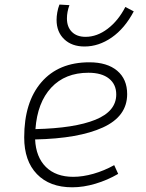

<svg xmlns="http://www.w3.org/2000/svg" viewBox="-20 -795 626 825"><path d="M294.9 -35.2Q335.4 -35.2 381.6 -48.3Q427.7 -61.5 470.7 -85.4L487.8 -47.9Q441.9 -21 390.1 -5.6Q338.4 9.8 290.5 9.8Q193.4 9.8 138.7 -46.9Q84 -103.5 84 -204.6Q84 -356.4 158 -441.9Q231.9 -527.3 363.8 -527.3Q440.4 -527.3 483.4 -491.2Q526.4 -455.1 526.4 -390.6Q526.4 -294.9 422.1 -247.3Q317.9 -199.7 130.9 -195.8Q134.3 -120.1 177.2 -77.6Q220.2 -35.2 294.9 -35.2ZM132.3 -240.2Q300.3 -244.1 389.9 -280.5Q479.5 -316.9 479.5 -389.2Q479.5 -432.6 448.2 -457.5Q417 -482.4 359.9 -482.4Q259.8 -482.4 200.2 -418.5Q140.6 -354.5 132.3 -240.2ZM343.3 -595.2Q288.6 -595.2 255.9 -626.5Q223.1 -657.7 223.1 -709.5Q223.1 -724.6 226.1 -741.7Q229 -758.8 235.4 -775.4L278.3 -772.9Q267.6 -743.7 267.6 -715.8Q267.6 -679.2 288.8 -658Q310.1 -636.7 347.7 -636.7Q397 -636.7 442.6 -671.4Q488.3 -706.1 518.6 -765.1L554.7 -746.1Q516.1 -672.9 460.2 -634Q404.3 -595.2 343.3 -595.2Z"/></svg>

Font: Cascadia Mono NF ExtraLight
Style: Italic
Weight: 200
Italic angle: -10°
Monospace: yes
Designer: Aaron Bell
Foundry: Saja Typeworks
Version: Version 2404.023; ttfautohint (v1.8.4)